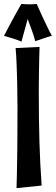

<svg xmlns="http://www.w3.org/2000/svg" viewBox="-41 -948 286 986"><path d="M172.9 4.9 43.9 18.1Q44.9 -14.6 45.7 -50Q46.4 -85.4 46.9 -120.6Q47.4 -155.8 47.9 -189.7Q48.3 -223.6 48.3 -253.9Q48.8 -325.2 48.8 -394Q48.3 -455.6 47.4 -513.2Q46.9 -537.6 46.1 -563.5Q45.4 -589.4 44.4 -614.3Q43.5 -639.2 42.2 -661.4Q41 -683.6 39.1 -701.2L162.1 -707Q161.1 -676.8 160.4 -644.8Q159.7 -612.8 159.2 -581.3Q158.7 -549.8 158.4 -520.5Q158.2 -491.2 158.2 -465.8Q158.2 -338.4 161.4 -222.9Q164.6 -107.4 172.9 4.9ZM225.6 -764.6Q211.4 -760.7 200.7 -757.1Q189.9 -753.4 179.9 -750Q169.9 -746.6 160.4 -743.2Q150.9 -739.7 139.6 -736.8Q135.3 -754.9 128.9 -773.9Q122.6 -793 116.5 -809.1Q110.4 -825.2 106 -836.7Q101.6 -848.1 101.6 -852.1Q94.7 -828.1 88.9 -805.7Q83.5 -786.6 78.1 -766.6Q72.8 -746.6 69.3 -733.9Q57.6 -739.3 46.9 -743.2Q36.1 -747.1 25.4 -750.5Q14.6 -753.9 3.4 -756.8Q-7.8 -759.8 -20.5 -763.7Q-7.8 -788.6 7.3 -816.9Q22.5 -845.2 36.1 -870.1Q52.2 -898.9 68.4 -927.7Q79.1 -926.8 88.9 -926.3Q98.6 -925.8 107.4 -925.8Q115.7 -925.8 123.3 -926Q130.9 -926.3 136.2 -926.8Q142.6 -927.2 147.5 -927.7Q162.6 -893.1 177.2 -861.8Q183.6 -848.6 190.2 -834.7Q196.8 -820.8 202.9 -807.9Q209 -794.9 214.8 -783.7Q220.7 -772.5 225.6 -764.6Z"/></svg>

Font: Rum Raisin
Style: Regular
Weight: 400
Designer: Astigmatic (AOETI)
Foundry: Astigmatic (AOETI)
Version: Version 1.000